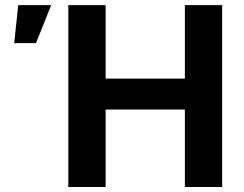

<svg xmlns="http://www.w3.org/2000/svg" viewBox="-20 -748 974 768"><path d="M253.3 0V-727.5H402.5V-433.7H719.5V-727.5H868.7V0H719.5V-310H402.5V0ZM36.8 -575.5 52.9 -727.5H184.8L123.9 -575.5Z"/></svg>

Font: Adwaita Sans
Style: Regular
Weight: 400
Designer: Rasmus Andersson
Foundry: rsms
Version: Version 4.001;git-9221beed3